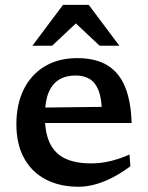

<svg xmlns="http://www.w3.org/2000/svg" viewBox="-20 -736 592 768"><path d="M288.5 -503.5Q363.5 -503.5 410.5 -474.2Q457.5 -445 480.8 -387.2Q504 -329.5 506.5 -244H136.5L135 -305.5L422.5 -309L387.5 -291Q386.5 -343 374.2 -374.2Q362 -405.5 339 -419.8Q316 -434 282.5 -434Q243.5 -434 216 -417.2Q188.5 -400.5 174 -364.8Q159.5 -329 159.5 -271Q159.5 -205 179.5 -163.2Q199.5 -121.5 240.5 -102Q281.5 -82.5 343.5 -82.5Q373.5 -82.5 400.2 -87.2Q427 -92 451.5 -100Q476 -108 498 -118L501.5 -71Q467 -45 431.2 -26.5Q395.5 -8 361 1.5Q326.5 11 295 11Q218.5 11 162.5 -18.5Q106.5 -48 76 -104Q45.5 -160 45.5 -239Q45.5 -318.5 74.8 -378Q104 -437.5 158.8 -470.5Q213.5 -503.5 288.5 -503.5ZM109.5 -553 232 -716.5H335L457.5 -553H378.5L269 -656H298L188.5 -553Z"/></svg>

Font: Newsreader 9pt Medium
Style: Regular
Weight: 500
Designer: Hugues Gentile
Foundry: Production Type
Version: Version 1.003